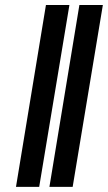

<svg xmlns="http://www.w3.org/2000/svg" viewBox="-20 -731 424 751"><path d="M251.5 -711.4 133.3 0H42.5L159.7 -711.4ZM382.3 -711.4 264.2 0H173.3L290.5 -711.4Z"/></svg>

Font: Inter Display ExtraBold
Style: Italic
Weight: 800
Italic angle: -9.39999°
Designer: Rasmus Andersson
Foundry: rsms
Version: Version 4.000;git-a52131595